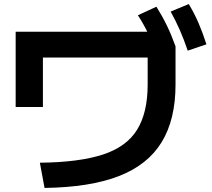

<svg xmlns="http://www.w3.org/2000/svg" viewBox="-20 -875 1040 944"><path d="M176 -75Q369 -77 485.5 -115Q602 -153 654 -237Q706 -321 706 -459V-592H191V-349H57V-719H813L843 -647V-459Q843 -287 774.5 -175.5Q706 -64 564 -9Q422 46 199 49ZM750 -610Q729 -667 707.5 -712Q686 -757 658 -800L749 -842Q778 -796 800.5 -749.5Q823 -703 843 -647ZM903 -626Q884 -682 864 -727.5Q844 -773 819 -818L908 -855Q936 -809 956.5 -761Q977 -713 995 -657Z"/></svg>

Font: M PLUS 1 Code
Style: Bold
Weight: 700
Designer: Coji Morishita
Foundry: UNDERFOREST DESIGN
Version: Version 1.002